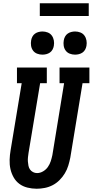

<svg xmlns="http://www.w3.org/2000/svg" viewBox="-20 -1149 568 1177"><path d="M205 8Q176 8 148 1Q120 -6 98.5 -22Q77 -38 63.5 -62Q50 -86 44 -113Q38 -140 39 -169.5Q40 -199 45 -228L113 -639H84V-735H267V-639H226L155 -212Q153 -199 151.5 -185.5Q150 -172 151 -158.5Q152 -145 154.5 -132.5Q157 -120 164 -110Q171 -100 182.5 -94Q194 -88 207 -88Q226 -88 244 -98.5Q262 -109 273.5 -125.5Q285 -142 291 -160.5Q297 -179 301 -198L373 -639H345V-735H528V-639H486L411 -183Q406 -158 398.5 -133.5Q391 -109 377.5 -86.5Q364 -64 345 -45Q326 -26 303 -14Q280 -2 254.5 3Q229 8 205 8ZM440 -814Q423 -814 407.5 -820Q392 -826 382.5 -839Q373 -852 370.5 -868.5Q368 -885 371 -902Q373 -914 379 -925Q385 -936 395 -943Q405 -950 417 -953Q429 -956 440 -956Q457 -956 472.5 -950Q488 -944 497.5 -931Q507 -918 510 -901.5Q513 -885 510 -868Q508 -856 502 -845Q496 -834 486 -827Q476 -820 464 -817Q452 -814 440 -814ZM240 -814Q223 -814 207.5 -820Q192 -826 182.5 -839Q173 -852 170.5 -868.5Q168 -885 171 -902Q173 -914 179 -925Q185 -936 195 -943Q205 -950 217 -953Q229 -956 240 -956Q257 -956 272.5 -950Q288 -944 297.5 -931Q307 -918 310 -901.5Q313 -885 310 -868Q308 -856 302 -845Q296 -834 286 -827Q276 -820 264 -817Q252 -814 240 -814ZM224 -1051V-1129H524V-1051Z"/></svg>

Font: Iosevka Slab Oblique
Style: Bold
Weight: 700
Italic angle: -9°
Monospace: yes
Designer: Belleve Invis
Foundry: Belleve Invis
Version: Version 11.1.1; ttfautohint (v1.8.3)